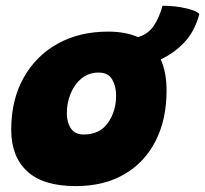

<svg xmlns="http://www.w3.org/2000/svg" viewBox="-20 -639 714 668"><path d="M243.5 8.5Q130.5 8.5 74.8 -42.8Q19 -94 19 -187.5Q19 -291 61.8 -367.8Q104.5 -444.5 180.2 -486.8Q256 -529 355.5 -529Q416.5 -529 460 -510Q494.5 -519.5 514.2 -548.2Q534 -577 545.5 -619Q590 -619 628.5 -609.8Q667 -600.5 673.5 -590Q657 -528.5 620 -490.2Q583 -452 539 -432.5Q559.5 -388 559.5 -324Q559.5 -223 521.2 -148.2Q483 -73.5 412.2 -32.5Q341.5 8.5 243.5 8.5ZM270.5 -171Q327 -171 355.5 -211.5Q384 -252 384 -307Q384 -339 370.2 -362.8Q356.5 -386.5 323 -386.5Q288.5 -386.5 263.8 -366.2Q239 -346 225.8 -313.5Q212.5 -281 212.5 -245Q212.5 -213 226.8 -192Q241 -171 270.5 -171Z"/></svg>

Font: Grandstander Black
Style: Italic
Weight: 900
Italic angle: -15°
Designer: Tyler Finck
Foundry: Etcetera Type Co
Version: Version 1.200; ttfautohint (v1.8.3)